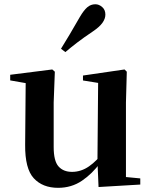

<svg xmlns="http://www.w3.org/2000/svg" viewBox="-20 -875 718 911"><path d="M255.7 16.2Q182.1 16.2 140.2 -29.3Q98.3 -74.7 99.3 -187.9L102 -497.7L132 -475.4L28.4 -493.5V-520.2L228 -545.4L240.2 -534.8L234.7 -388.7V-177.8Q234.7 -111 257.7 -85.3Q280.7 -59.5 321.8 -59.5Q364.7 -59.5 402.5 -85.8Q440.3 -112.1 469.6 -153.8L503.2 -103H456Q418.4 -51 368.8 -17.4Q319.2 16.2 255.7 16.2ZM447.6 12.4 442.4 -109.4V-111.9L445.6 -481.6L373.7 -493.2V-516.6L570.9 -545.4L581.6 -534.8L577.6 -388.7V-35L645.6 -28.5V0.7ZM269.4 -643.7Q288.8 -675.4 309.5 -709.7Q330.2 -743.9 359 -794.7Q377.4 -826.1 394.1 -840.5Q410.8 -854.8 432.3 -854.8Q449.8 -854.8 464.9 -841.6Q480 -828.4 480 -805.7Q480 -786.2 465.9 -766.5Q451.8 -746.8 420.2 -725.6Q375.1 -695.3 345.4 -672.4Q315.8 -649.6 290.1 -627.8Z"/></svg>

Font: Noto Serif JP
Style: Regular
Weight: 200
Designer: Ryoko NISHIZUKA 西塚涼子 (kana & ideographs); Frank Grießhammer (Latin, Greek & Cyrillic); Wenlong ZHANG 张文龙 (bopomofo); San
Foundry: Adobe
Version: Version 2.001;hotconv 1.1.0;makeotfexe 2.6.0